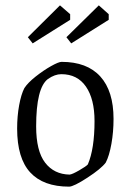

<svg xmlns="http://www.w3.org/2000/svg" viewBox="-20 -688 488 717"><path d="M44 -208Q44 -254 51.5 -295Q59 -336 71 -359Q84 -379 113 -402Q142 -425 170.5 -441Q199 -457 210 -457Q305 -457 354.5 -402.5Q404 -348 404 -244Q404 -195 396 -150.5Q388 -106 375 -81Q358 -58 306.5 -24.5Q255 9 238 9Q142 9 93 -44Q44 -97 44 -208ZM308 -74Q333 -132 333 -236Q333 -318 301 -364.5Q269 -411 209 -411Q185 -411 159 -393Q115 -360 115 -216Q115 -124 148.5 -80.5Q182 -37 240 -36Q250 -37 276 -52Q302 -67 308 -74ZM84 -549 204 -668 242 -635V-614L102 -526ZM228 -549 349 -668 386 -635V-614L246 -526Z"/></svg>

Font: Grenze Light
Style: Regular
Weight: 300
Designer: Renata Polastri
Foundry: Omnibus-Type
Version: Version 1.002; ttfautohint (v1.8)